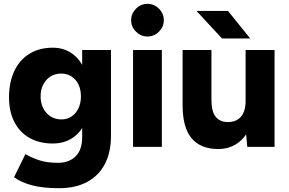

<svg xmlns="http://www.w3.org/2000/svg" viewBox="-20 -765 1503 1000"><path d="M53.2 158 112.2 38 120 42Q151.6 59.4 189.6 71.2Q227.6 83 281.6 83Q339.6 83 373.8 49.4Q408 15.8 408 -51.2V-504.6H558V-56.8Q558 28 526.2 89.2Q494.4 150.4 433.5 182.8Q372.6 215.2 288 215.2Q202.4 215.2 146 200Q89.6 184.8 53.2 158ZM27 -257.6Q27 -336.8 54.6 -395.2Q82.2 -453.6 133.6 -485.1Q185 -516.6 254.6 -516.6Q314 -516.6 357.4 -484.7Q400.8 -452.8 424.1 -394Q447.4 -335.2 447.4 -254.4Q447.4 -182 424.1 -128.6Q400.8 -75.2 357.4 -46.4Q314 -17.6 254.6 -17.6Q185 -17.6 133.6 -46.8Q82.2 -76 54.6 -130.2Q27 -184.4 27 -257.6ZM401.6 -262.4Q401.6 -297.6 388.8 -324.7Q376 -351.8 352.6 -366.8Q329.2 -381.8 298.6 -381.8Q267.2 -381.8 243.2 -366.8Q219.2 -351.8 205.3 -324.7Q191.4 -297.6 191.4 -262.4Q191.4 -228.4 205.3 -201.1Q219.2 -173.8 243.7 -158.4Q268.2 -143 299.6 -143Q329.4 -143 352.7 -158.4Q376 -173.8 388.8 -201.1Q401.6 -228.4 401.6 -262.4Z M673 -504.6H823V0H673ZM663 -659.7Q663 -694.2 688.4 -719.6Q713.8 -745 748.3 -745Q782.8 -745 808 -719.6Q833.2 -694.3 833.2 -659.8Q833.2 -625.4 808 -600.1Q782.8 -574.8 748.3 -574.8Q713.8 -574.8 688.4 -600Q663 -625.2 663 -659.7Z M1259.2 -92.6V-504.6H1410V0H1268ZM1163 -129.2Q1209.8 -128.4 1234.5 -156.5Q1259.2 -184.6 1259.2 -239.2H1306Q1306 -160.2 1282.4 -104Q1258.8 -47.8 1215.9 -18.3Q1173 11.2 1117.4 11.2Q1024.8 11.2 977.8 -44.9Q930.8 -101 931 -218.6V-246.6H1081.2Q1081.2 -185.2 1102.4 -158Q1123.6 -130.8 1163 -129.2ZM931 -504.6H1081.2V-246.6H931ZM1003.6 -708H1167.6L1283 -564.8H1136Z"/></svg>

Font: 寒蝉端黑体 Light
Style: Regular
Weight: 300
Designer: ChillDuanSans {Warren2060}; 
Source Han Sans {Ryoko NISHIZUKA 西塚涼子 (kana, bopomofo & ideographs); Paul D. Hunt (Latin, G
Foundry: ChillType&Adobe
Version: Version 1.300;Glyphs 3.3 (3306)